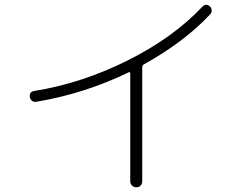

<svg xmlns="http://www.w3.org/2000/svg" viewBox="-20 -752 1040 814"><path d="M132.8 -320.3Q123 -319.3 115.7 -324.7Q108.4 -330.1 106.4 -339.8Q103.5 -363.3 125 -366.2Q329.1 -399.4 522 -496.1Q714.8 -592.8 837.9 -723.6Q854.5 -739.3 870.1 -724.6Q877 -717.8 877.4 -708Q877.9 -698.2 871.1 -691.4Q761.7 -574.2 588.9 -478.5Q583 -474.6 583 -464.8V16.6Q583 27.3 576.2 34.7Q569.3 42 558.1 42Q546.9 42 539.6 34.7Q532.2 27.3 532.2 16.6V-441.4Q532.2 -444.3 529.8 -445.8Q527.3 -447.3 525.4 -445.3Q337.9 -354.5 132.8 -320.3Z"/></svg>

Font: Rounded-X Mgen+ 1mn light
Style: Regular
Weight: 200
Designer: [Source Han Sans]
Ryoko NISHIZUKA  (kana & ideographs); Paul D. Hunt (Latin, Greek & Cyrillic); Wenlong ZHANG  (bopomofo
Version: Version 1.059.20150602